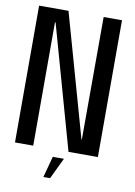

<svg xmlns="http://www.w3.org/2000/svg" viewBox="-90 -733 657 933"><g transform="rotate(10 238.0 -267.0)"><path d="M26 0H116V-608.5H119L290 0H435V-675H344.5L343.5 -70.5H341.5L171 -675H26ZM191 141.5H224L274 37H219Z"/></g></svg>

Font: Anybody Condensed
Style: Regular
Weight: 400
Width: 3
Designer: Tyler Finck
Foundry: Etcetera Type Company
Version: Version 1.113;gftools[0.9.25]